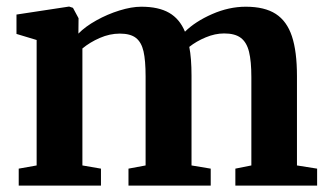

<svg xmlns="http://www.w3.org/2000/svg" viewBox="-20 -580 1024 600"><path d="M38.5 0V-53L94.5 -63V-455L31.5 -474V-534.5L196 -559.5L208 -555.5L225.5 -523L225 -475Q246.5 -497 281 -516.2Q315.5 -535.5 353.2 -547.2Q391 -559 421.5 -559Q475.5 -559 508.5 -540Q541.5 -521 558 -481Q590.5 -513 643 -536Q695.5 -559 748 -559Q807 -559 841.8 -536.5Q876.5 -514 892.2 -466.8Q908 -419.5 908 -342V-63L971 -53V0H715.5V-53L765.5 -63V-338.5Q765.5 -389 758.2 -418.2Q751 -447.5 732.8 -461.5Q714.5 -475.5 680.5 -475.5Q652 -475.5 622.8 -463.2Q593.5 -451 571.5 -433.5Q578.5 -398.5 578.5 -343V-63L638.5 -53V0H381.5V-53L435 -63V-341Q435 -391 428.5 -419.5Q422 -448 404.8 -461.5Q387.5 -475 354.5 -475Q323 -475 292 -461.5Q261 -448 237.5 -428.5V-63L295.5 -53V0Z"/></svg>

Font: Merriweather Text
Style: Bold
Weight: 700
Designer: Eben Sorkin
Foundry: Eben Sorkin
Version: Version 2.100